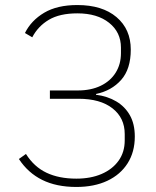

<svg xmlns="http://www.w3.org/2000/svg" viewBox="-20 -730 619 762"><path d="M283 12Q204 12 147.5 -16Q91 -44 55 -99L83 -119Q115 -68 164.5 -44.5Q214 -21 283 -21Q340 -21 383 -39.5Q426 -58 450.5 -92Q475 -126 475 -173V-198Q475 -262 426.5 -300Q378 -338 292 -338H178V-371H289Q341 -371 379.5 -389.5Q418 -408 439 -441.5Q460 -475 460 -519V-541Q460 -602 413 -639.5Q366 -677 287 -677Q217 -677 174 -651.5Q131 -626 108 -582L79 -599Q104 -649 155.5 -679.5Q207 -710 287 -710Q386 -710 442.5 -662Q499 -614 499 -533Q499 -456 461 -413Q423 -370 361 -357V-354Q407 -348 441.5 -327.5Q476 -307 495.5 -272.5Q515 -238 515 -188Q515 -127 486.5 -82Q458 -37 406 -12.5Q354 12 283 12Z"/></svg>

Font: IBM Plex Sans ExtraLight
Style: Regular
Weight: 250
Designer: Mike Abbink, Paul van der Laan, Pieter van Rosmalen
Foundry: Bold Monday
Version: Version 3.201